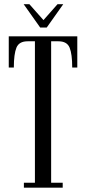

<svg xmlns="http://www.w3.org/2000/svg" viewBox="-20 -868 398 888"><path d="M90.5 0V-23H141.5V-677H107.5Q68 -677 56 -647.5Q44 -618 44 -555.5H20.5V-700H337.5V-555.5H314Q314 -618 302 -647.5Q290 -677 250.5 -677H216.5V-23H270V0ZM166 -740.5 89.5 -848.5H116L181 -775L246 -848.5H272.5L196 -740.5Z"/></svg>

Font: Imbue 50pt
Style: Regular
Weight: 400
Designer: Tyler Finck
Foundry: Etcetera Type Company
Version: Version 1.102; ttfautohint (v1.8.3)